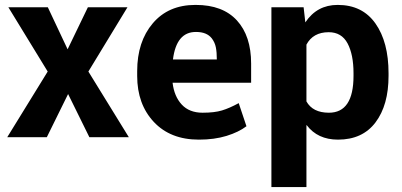

<svg xmlns="http://www.w3.org/2000/svg" viewBox="-20 -558 1634 781"><path d="M504 0H343.5L257 -175.5L170.5 0H9.5L174 -267L14 -528.5H174.5L255 -357.5L337.5 -528.5H498.5L339.5 -267Z M789 10Q673 10 605.5 -62.2Q538 -134.5 538 -249V-268.5Q538 -388.5 601.5 -463.2Q665 -538 774.5 -538H776.5Q886 -538 943.8 -474.8Q1001.5 -411.5 1001.5 -299.5V-221.5H682Q688.5 -166 719.2 -132.8Q750 -99.5 804 -99.5Q852.5 -99.5 883 -108.8Q913.5 -118 951 -138.5L982.5 -44.5Q951 -20.5 901.5 -5.2Q852 10 789 10ZM862 -316Q862 -345.5 858 -365.5Q854 -385.5 841.5 -402Q821 -428 778 -428Q777.5 -428 776.5 -428Q697.5 -428 683.5 -316Z M1226.5 203H1084V-528.5H1215L1222 -467Q1269.5 -538 1353 -538Q1353.5 -538 1354 -538Q1454 -538 1507.2 -462.5Q1560.5 -387 1560.5 -260V-249.5Q1560.5 -130.5 1507.5 -60.2Q1454.5 10 1355 10Q1272 10 1227.5 -49L1226.5 -48.5ZM1318 -99.5Q1418 -99.5 1418 -249.5V-260Q1418 -336 1393.8 -381.5Q1369.5 -427 1317 -427Q1253.5 -427 1226.5 -376.5V-145.5Q1252 -99.5 1318 -99.5Z"/></svg>

Font: Roberto Sans
Style: Bold
Weight: 700
Designer: Google (font) & Cristiano Sobral (main changes)
Version: Version 1.000;October 12, 2021;FontCreator 14.0.0.2814 64-bi